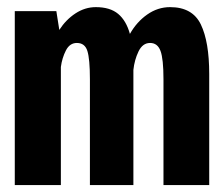

<svg xmlns="http://www.w3.org/2000/svg" viewBox="-20 -532 640 552"><path d="M22.5 0V-500H142L150.5 -446Q169.5 -475.5 197 -493.5Q224.5 -511.5 255.5 -511.5Q296.5 -511.5 319.8 -492Q343 -472.5 353.5 -434.5Q373 -469 403.2 -490.2Q433.5 -511.5 469 -511.5Q533.5 -511.5 557.5 -461.5Q581.5 -411.5 581.5 -319.5V0H450V-304Q450 -362.5 441.5 -385.5Q433 -408.5 411.5 -408.5Q390 -408.5 378.2 -384Q366.5 -359.5 363.5 -331V0H238.5V-304Q238.5 -362.5 231.2 -385.5Q224 -408.5 201 -408.5Q180.5 -408.5 169.5 -387Q158.5 -365.5 155 -339.5V0Z"/></svg>

Font: Trispace Condensed SemiBold
Style: Regular
Weight: 600
Width: 3
Designer: Tyler Finck
Foundry: Etcetera Type Company
Version: Version 1.210; ttfautohint (v1.8.3)